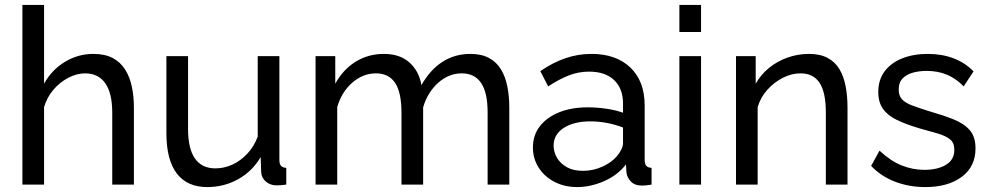

<svg xmlns="http://www.w3.org/2000/svg" viewBox="-20 -750 4017 780"><path d="M524 0H436V-292Q436 -372 407.5 -412Q379 -452 326 -452Q292 -452 257.5 -434Q223 -416 197 -385.5Q171 -355 159 -315V0H71V-730H159V-410Q190 -466 243.5 -498.5Q297 -531 359 -531Q406 -531 437.5 -514.5Q469 -498 488 -468Q507 -438 515.5 -398.5Q524 -359 524 -312Z M656 -522H744V-226Q744 -146 772 -106Q800 -66 855 -66Q891 -66 924.5 -81.5Q958 -97 985 -126Q1012 -155 1027 -195V-522H1115V-100Q1115 -84 1121.5 -76.5Q1128 -69 1143 -68V0Q1128 2 1119.5 2.5Q1111 3 1103 3Q1078 3 1060 -12.5Q1042 -28 1041 -51L1039 -112Q1005 -54 947.5 -22Q890 10 822 10Q740 10 698 -45.5Q656 -101 656 -209Z M2049 0H1961V-292Q1961 -374 1934.5 -413Q1908 -452 1856 -452Q1803 -452 1760 -413.5Q1717 -375 1699 -314V0H1611V-292Q1611 -375 1585 -413.5Q1559 -452 1507 -452Q1455 -452 1411.5 -414.5Q1368 -377 1350 -315V0H1262V-522H1342V-410Q1374 -468 1425 -499.5Q1476 -531 1540 -531Q1605 -531 1644 -495.5Q1683 -460 1692 -404Q1727 -466 1777 -498.5Q1827 -531 1891 -531Q1936 -531 1966.5 -514.5Q1997 -498 2015 -468.5Q2033 -439 2041 -399Q2049 -359 2049 -312Z M2368 -314Q2403 -314 2442 -308.5Q2481 -303 2511 -292V-330Q2511 -390 2475 -424.5Q2439 -459 2373 -459Q2330 -459 2290.5 -443.5Q2251 -428 2207 -399L2175 -461Q2226 -496 2277 -513.5Q2328 -531 2383 -531Q2483 -531 2541 -475.5Q2599 -420 2599 -321V-100Q2599 -84 2605.5 -76.5Q2612 -69 2627 -68V0Q2614 2 2604.5 3Q2595 4 2589 4Q2558 4 2542.5 -13Q2527 -30 2525 -49L2523 -82Q2489 -38 2434 -14Q2379 10 2325 10Q2273 10 2232 -11.5Q2191 -33 2168 -69.5Q2145 -106 2145 -151Q2145 -201 2173.5 -237.5Q2202 -274 2252 -294Q2302 -314 2368 -314ZM2511 -167V-232Q2480 -244 2446 -250.5Q2412 -257 2379 -257Q2312 -257 2270.5 -230.5Q2229 -204 2229 -158Q2229 -133 2242.5 -109.5Q2256 -86 2282.5 -71Q2309 -56 2348 -56Q2389 -56 2426 -72.5Q2463 -89 2485 -114Q2497 -128 2504 -142.5Q2511 -157 2511 -167Z M2740 0V-522H2828V0ZM2740 -730H2828V-620H2740Z M3423 0H3335V-292Q3335 -375 3309.5 -413.5Q3284 -452 3232 -452Q3196 -452 3160.5 -434Q3125 -416 3097.5 -385.5Q3070 -355 3058 -315V0H2970V-522H3050V-410Q3071 -447 3104 -474Q3137 -501 3179 -516Q3221 -531 3267 -531Q3312 -531 3342.5 -514.5Q3373 -498 3390.5 -468.5Q3408 -439 3415.5 -399Q3423 -359 3423 -312Z M3519 -76 3553 -138Q3598 -96 3643 -78Q3688 -60 3735 -60Q3789 -60 3823 -80.5Q3857 -101 3857 -141Q3857 -170 3839.5 -184Q3822 -198 3790 -207.5Q3758 -217 3714 -229Q3660 -245 3623 -263Q3586 -281 3567 -308Q3548 -335 3548 -376Q3548 -426 3574 -460.5Q3600 -495 3645.5 -513Q3691 -531 3749 -531Q3807 -531 3854 -513Q3901 -495 3935 -460L3895 -399Q3864 -431 3827 -446.5Q3790 -462 3744 -462Q3717 -462 3691 -455.5Q3665 -449 3648 -432.5Q3631 -416 3631 -386Q3631 -361 3644.5 -346.5Q3658 -332 3684.5 -322Q3711 -312 3749 -300Q3808 -283 3851.5 -266Q3895 -249 3919 -222Q3943 -195 3943 -147Q3943 -73 3887 -31.5Q3831 10 3739 10Q3674 10 3617 -11.5Q3560 -33 3519 -76Z"/></svg>

Font: YasnoRaleway Medium
Style: Regular
Weight: 500
Designer: Matt McInerney, Pablo Impallari, Rodrigo Fuenzalida
Foundry: Matt McInerney, Pablo Impallari, Rodrigo Fuenzalida
Version: Version 4.026